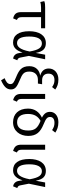

<svg xmlns="http://www.w3.org/2000/svg" viewBox="1176 -2028 1078 3477"><g transform="rotate(90 1714.5 -289.0)"><path d="M487 -494V-568H107C57 -568 33 -566 -4 -552L12 -481C46 -490 60 -492 116 -494H195V-137C195 -49 224 -10 308 12L337 -56C300 -72 286 -91 286 -148V-494Z M756 -581C614 -581 541 -456 541 -281C541 -84 617 13 746 13C843 13 896 -59 926 -159L939 -85C949 -26 990 5 1035 13L1067 -63C1036 -73 1023 -89 1018 -119L988 -273L1049 -568H966L934 -397C910 -535 851 -581 756 -581ZM760 -509C832 -509 878 -462 908 -288C872 -98 811 -59 755 -59C679 -59 637 -127 637 -281C637 -429 683 -509 760 -509Z M1414 -808C1293 -808 1216 -733 1216 -633C1216 -548 1268 -500 1346 -478C1258 -468 1174 -407 1174 -283C1174 -135 1255 -91 1373 -42C1473 0 1498 16 1498 62C1498 113 1454 141 1391 166L1430 230C1542 180 1595 130 1595 52C1595 -29 1541 -60 1427 -108C1307 -157 1272 -187 1272 -284C1272 -376 1327 -437 1419 -437H1489L1501 -513H1428C1354 -513 1309 -555 1309 -627C1309 -691 1343 -737 1426 -737C1476 -737 1511 -723 1552 -694L1597 -751C1548 -788 1492 -808 1414 -808Z M1767 -568H1676V-137C1676 -50 1707 -11 1788 12L1817 -56C1781 -72 1767 -91 1767 -148Z M2228 -539C2119 -584 2094 -607 2094 -658C2094 -701 2124 -737 2199 -737C2248 -737 2285 -725 2331 -694L2377 -752C2325 -786 2270 -808 2188 -808C2067 -808 2001 -738 2001 -658C2001 -597 2026 -550 2106 -510C2010 -464 1942 -384 1942 -258C1942 -87 2040 13 2189 13C2347 13 2437 -111 2437 -261C2437 -411 2366 -482 2228 -539ZM2189 -60C2089 -60 2039 -132 2039 -258C2039 -374 2086 -440 2164 -485C2297 -432 2339 -379 2339 -261C2339 -130 2286 -60 2189 -60Z M2687 -568H2596V-137C2596 -50 2627 -11 2708 12L2737 -56C2701 -72 2687 -91 2687 -148Z M3070 -581C2928 -581 2855 -456 2855 -281C2855 -84 2931 13 3060 13C3157 13 3210 -59 3240 -159L3253 -85C3263 -26 3304 5 3349 13L3381 -63C3350 -73 3337 -89 3332 -119L3302 -273L3363 -568H3280L3248 -397C3224 -535 3165 -581 3070 -581ZM3074 -509C3146 -509 3192 -462 3222 -288C3186 -98 3125 -59 3069 -59C2993 -59 2951 -127 2951 -281C2951 -429 2997 -509 3074 -509Z"/></g></svg>

Font: Glow Sans SC Normal Book
Style: Regular
Weight: 500
Designer: Ryoko NISHIZUKA (kana, bopomofo & ideographs); Paul D. Hunt (Latin, Greek & Cyrillic); Sandoll Communications, Soo-young
Version: Version 0.93